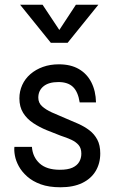

<svg xmlns="http://www.w3.org/2000/svg" viewBox="-20 -782 481 812"><path d="M41 -161H115Q118 -118 147.5 -91Q177 -64 233 -64Q267 -64 286.5 -73Q306 -82 315 -97.5Q324 -113 324 -132Q324 -155 312.5 -168.5Q301 -182 281.5 -191Q262 -200 237 -208Q208 -219 177.5 -231.5Q147 -244 120.5 -261.5Q94 -279 78 -304.5Q62 -330 62 -366Q62 -396 74 -422.5Q86 -449 108.5 -468.5Q131 -488 161.5 -499Q192 -510 229 -510Q279 -510 313.5 -490Q348 -470 366.5 -433.5Q385 -397 386 -349H317Q310 -394 288.5 -414.5Q267 -435 227 -435Q186 -435 164 -417Q142 -399 142 -369Q142 -347 158 -332.5Q174 -318 199.5 -306.5Q225 -295 254 -283Q283 -271 310 -259Q337 -247 358 -231Q379 -215 391.5 -191.5Q404 -168 404 -133Q404 -91 384.5 -58.5Q365 -26 327.5 -8Q290 10 236 10Q187 10 152.5 -2.5Q118 -15 95 -35.5Q72 -56 59.5 -79Q47 -102 43 -124Q39 -146 41 -161ZM251 -625H211L301 -762H396L266 -601H195L65 -762H160Z"/></svg>

Font: Syne
Style: Regular
Weight: 400
Designer: Lucas Descroix
Foundry: Bonjour Monde
Version: Version 2.200